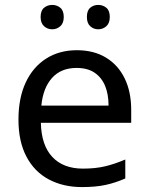

<svg xmlns="http://www.w3.org/2000/svg" viewBox="-20 -801 604 780"><path d="M292 -597Q361 -597 410.5 -567Q460 -537 486.5 -482.5Q513 -428 513 -355V-302H146Q148 -211 192.5 -163.5Q237 -116 317 -116Q368 -116 407.5 -125.5Q447 -135 489 -153V-76Q448 -58 408 -49.5Q368 -41 313 -41Q237 -41 178.5 -72Q120 -103 87.5 -164.5Q55 -226 55 -315Q55 -403 84.5 -466Q114 -529 167.5 -563Q221 -597 292 -597ZM291 -525Q228 -525 191.5 -484.5Q155 -444 148 -372H421Q421 -418 407 -452Q393 -486 364.5 -505.5Q336 -525 291 -525ZM145 -732Q145 -758 159 -769.5Q173 -781 192 -781Q211 -781 225 -769.5Q239 -758 239 -732Q239 -707 225 -694.5Q211 -682 192 -682Q173 -682 159 -694.5Q145 -707 145 -732ZM333 -732Q333 -758 346.5 -769.5Q360 -781 379 -781Q398 -781 412 -769.5Q426 -758 426 -732Q426 -707 412 -694.5Q398 -682 379 -682Q360 -682 346.5 -694.5Q333 -707 333 -732Z"/></svg>

Font: Noto Sans Tamil UI
Style: Regular
Weight: 400
Designer: Jelle Bosma - Monotype Design Team
Foundry: Monotype Imaging Inc.
Version: Version 2.004